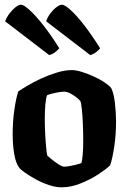

<svg xmlns="http://www.w3.org/2000/svg" viewBox="-20 -799 548 819"><path d="M243 0Q217 0 187.5 -10Q158 -20 131 -35Q104 -50 85 -63.5Q66 -77 61 -85Q47 -104 40.5 -143Q34 -182 34 -226Q34 -282 41.5 -332.5Q49 -383 58 -409Q71 -418 97 -433.5Q123 -449 155.5 -464Q188 -479 222.5 -489.5Q257 -500 286 -500Q304 -500 328.5 -492.5Q353 -485 378.5 -473.5Q404 -462 424.5 -448.5Q445 -435 454 -424Q465 -403 470 -361Q475 -319 475 -280Q475 -225 467.5 -174.5Q460 -124 450 -94Q435 -79 401 -56.5Q367 -34 325 -17Q283 0 243 0ZM254 -88Q262 -88 276.5 -90.5Q291 -93 305 -96.5Q319 -100 327 -103Q331 -115 333 -141.5Q335 -168 335 -199Q335 -233 333.5 -270Q332 -307 329 -334.5Q326 -362 323 -367Q320 -372 308 -382Q296 -392 281 -400Q266 -408 253 -408Q241 -408 216.5 -403Q192 -398 181 -393Q176 -382 173.5 -353Q171 -324 171 -291Q171 -257 173 -222.5Q175 -188 177.5 -164Q180 -140 182 -135Q185 -132 199 -120.5Q213 -109 229 -98.5Q245 -88 254 -88ZM190 -564 2 -708Q8 -725 20.5 -741.5Q33 -758 46.5 -768.5Q60 -779 70 -779Q81 -779 106.5 -756Q132 -733 165 -691Q198 -649 233 -593Q227 -586 216 -577Q205 -568 190 -564ZM365 -564 177 -708Q182 -725 194.5 -741.5Q207 -758 221 -768.5Q235 -779 244 -779Q256 -779 281.5 -756Q307 -733 339.5 -691Q372 -649 407 -593Q402 -586 390.5 -577Q379 -568 365 -564Z"/></svg>

Font: Texturina 72pt ExtraBold
Style: Regular
Weight: 800
Designer: Guillermo Torres Carreño
Foundry: Omnibus-Type
Version: Version 1.002; ttfautohint (v1.8.3)